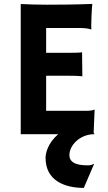

<svg xmlns="http://www.w3.org/2000/svg" viewBox="-20 -673 541 963"><path d="M84 0H272C218.8 45.9 208.5 96.2 208.5 118.7C208.5 232.9 304.7 269.5 400.4 269.5L451.2 150.9L450.2 148.4C440.9 154.8 431.6 156.2 421.4 156.2C381.3 156.2 328.1 150.9 328.1 105C328.1 56.6 378.4 2.4 449.2 0H449.7H454.6L449.7 -6.8L454.6 -122.6L452.6 -123C446.3 -120.1 436 -117.2 410.6 -117.2H211.4V-293H332.5C353.5 -293 374 -292.5 393.1 -290.5L391.6 -411.1C381.8 -408.7 363.3 -408.2 327.1 -408.2H211.4V-532.7H365.2C405.8 -532.7 419.9 -530.8 437.5 -525.4L438.5 -526.9C438 -528.8 437.5 -533.7 437.5 -538.6C437.5 -559.1 439.5 -621.6 442.9 -653.3C352.5 -649.9 276.4 -649.4 214.8 -649.4C173.8 -649.4 119.1 -650.9 84 -652.8Z"/></svg>

Font: HammersmithOne
Style: Regular
Weight: 400
Designer: Nicole Fally
Foundry: Nicole Fally
Version: Version 1.003